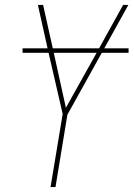

<svg xmlns="http://www.w3.org/2000/svg" viewBox="-20 -755 540 775"><path d="M184 0 233 -295 176 -542H71V-560H172L133 -735H154L193 -560H380L477 -735H498L401 -560H499V-542H391L252 -292L204 0ZM246 -320 370 -542H197Z"/></svg>

Font: Iosevka SS04 Thin Oblique
Style: Regular
Weight: 100
Italic angle: -9°
Monospace: yes
Designer: Belleve Invis
Foundry: Belleve Invis
Version: Version 19.0.0; ttfautohint (v1.8.4)